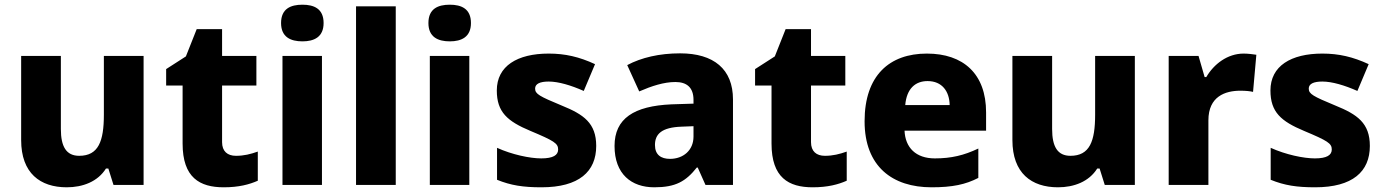

<svg xmlns="http://www.w3.org/2000/svg" viewBox="-20 -787 5888 817"><path d="M591 -549H422V-299C422 -186 399 -124 317 -124C262 -124 239 -163 239 -238V-549H70V-191C70 -50 151 10 264 10C332 10 396 -14 431 -70H441L463 0H591Z M984 -124C948 -124 925 -143 925 -182V-423H1071V-549H925V-663H817L771 -547L687 -493V-423H757V-176C757 -31 830 10 932 10C996 10 1041 -2 1077 -18V-142C1046 -131 1018 -124 984 -124Z M1267 -767C1217 -767 1176 -750 1176 -689C1176 -629 1217 -611 1267 -611C1316 -611 1357 -629 1357 -689C1357 -750 1316 -767 1267 -767ZM1350 -549H1182V0H1350Z M1664 0V-760H1495V0Z M1894 -767C1844 -767 1803 -750 1803 -689C1803 -629 1844 -611 1894 -611C1943 -611 1984 -629 1984 -689C1984 -750 1943 -767 1894 -767ZM1977 -549H1809V0H1977Z M2517 -166C2517 -263 2464 -300 2370 -338C2276 -377 2257 -387 2257 -410C2257 -430 2277 -440 2315 -440C2356 -440 2410 -424 2464 -400L2512 -514C2445 -545 2385 -559 2315 -559C2181 -559 2094 -506 2094 -402C2094 -310 2139 -271 2237 -230C2337 -188 2355 -177 2355 -151C2355 -127 2334 -113 2283 -113C2235 -113 2159 -129 2095 -158V-22C2154 2 2206 10 2284 10C2444 10 2517 -57 2517 -166Z M2874 -560C2786 -560 2709 -542 2649 -510L2700 -398C2753 -421 2805 -438 2854 -438C2902 -438 2931 -415 2931 -362V-346L2837 -343C2678 -336 2595 -283 2595 -166C2595 -46 2667 10 2764 10C2855 10 2898 -15 2945 -74H2949L2982 0H3099V-364C3099 -493 3017 -560 2874 -560ZM2880 -248 2931 -250V-206C2931 -147 2887 -111 2831 -111C2793 -111 2767 -128 2767 -170C2767 -217 2796 -245 2880 -248Z M3490 -124C3454 -124 3431 -143 3431 -182V-423H3577V-549H3431V-663H3323L3277 -547L3193 -493V-423H3263V-176C3263 -31 3336 10 3438 10C3502 10 3547 -2 3583 -18V-142C3552 -131 3524 -124 3490 -124Z M3924 -559C3765 -559 3659 -466 3659 -271C3659 -78 3778 10 3944 10C4033 10 4089 -2 4143 -30V-155C4082 -126 4028 -113 3958 -113C3877 -113 3832 -159 3829 -231H4176V-309C4176 -473 4079 -559 3924 -559ZM3927 -442C3989 -442 4020 -398 4021 -340H3832C3838 -410 3875 -442 3927 -442Z M4809 -549H4640V-299C4640 -186 4617 -124 4535 -124C4480 -124 4457 -163 4457 -238V-549H4288V-191C4288 -50 4369 10 4482 10C4550 10 4614 -14 4649 -70H4659L4681 0H4809Z M5272 -559C5203 -559 5145 -514 5113 -459H5106L5080 -549H4953V0H5122V-275C5122 -377 5194 -401 5258 -401C5281 -401 5300 -399 5312 -396L5326 -554C5314 -556 5290 -559 5272 -559Z M5809 -166C5809 -263 5756 -300 5662 -338C5568 -377 5549 -387 5549 -410C5549 -430 5569 -440 5607 -440C5648 -440 5702 -424 5756 -400L5804 -514C5737 -545 5677 -559 5607 -559C5473 -559 5386 -506 5386 -402C5386 -310 5431 -271 5529 -230C5629 -188 5647 -177 5647 -151C5647 -127 5626 -113 5575 -113C5527 -113 5451 -129 5387 -158V-22C5446 2 5498 10 5576 10C5736 10 5809 -57 5809 -166Z"/></svg>

Font: Noto Sans Arabic UI XBd
Style: Regular
Weight: 800
Designer: Monotype Design Team, Nadine Chahine and Nizar Qandah
Foundry: Monotype Imaging Inc.
Version: Version 2.010